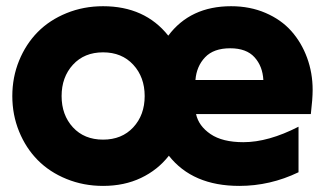

<svg xmlns="http://www.w3.org/2000/svg" viewBox="-20 -592 1056 624"><path d="M314.9 -571.8Q450.7 -571.8 526.9 -476.1Q598.6 -571.8 731 -571.8Q792.5 -571.8 843 -550Q893.6 -528.3 926.8 -491Q960 -453.6 978 -404.3Q996.1 -355 996.1 -299.8Q996.1 -271 990.2 -221.2H617.2Q625.5 -182.6 664.3 -156.2Q703.1 -129.9 771 -129.9Q852.1 -129.9 950.2 -180.2V-32.2Q857.9 12.2 757.8 12.2Q606 12.2 528.8 -85.9Q492.7 -39.6 438.2 -13.7Q383.8 12.2 314.9 12.2Q251.5 12.2 196.3 -10.3Q141.1 -32.7 102.5 -71.8Q64 -110.8 42 -164.8Q20 -218.8 20 -279.8Q20 -340.8 42 -394.8Q64 -448.7 102.5 -487.8Q141.1 -526.9 196.3 -549.3Q251.5 -571.8 314.9 -571.8ZM217 -381.6Q180.2 -341.3 180.2 -279.8Q180.2 -218.3 217 -178.2Q253.9 -138.2 314.9 -138.2Q376 -138.2 413.1 -178.2Q450.2 -218.3 450.2 -279.8Q450.2 -341.3 413.1 -381.6Q376 -421.9 314.9 -421.9Q253.9 -421.9 217 -381.6ZM615.2 -332H835.9Q833.5 -377 807.1 -406Q780.8 -435.1 728 -435.1Q674.3 -435.1 646.5 -405.8Q618.7 -376.5 615.2 -332Z"/></svg>

Font: TASA Explorer
Style: Regular
Weight: 900
Designer: Weizhong Zhang
Foundry: Local Remote
Version: Version 1.000;Glyphs 3.1.2 (3151)